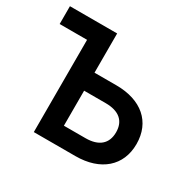

<svg xmlns="http://www.w3.org/2000/svg" viewBox="-125 -690 849 831"><g transform="rotate(30 300.0 -275.0)"><path d="M345 0C470 0 548 -68 548 -177C548 -287 471 -354 345 -354H236V-550H0V-461H137V0ZM236 -264H344C410 -264 446 -234 446 -177C446 -120 410 -89 344 -89H236Z"/></g></svg>

Font: Tekne LDO Medium
Style: Regular
Weight: 500
Monospace: yes
Designer: Alessio Laiso, Mario Rullo, Paolo Rosset
Foundry: Alessio Laiso
Version: Version 1.000;hotconv 1.0.109;makeotfexe 2.5.65596